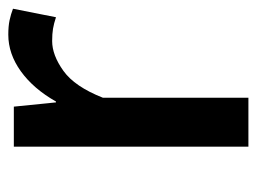

<svg xmlns="http://www.w3.org/2000/svg" viewBox="-96 -508 604 451"><g transform="rotate(-90 205.5 -282.0)"><path d="M87 0V-551H181L191 -452H193Q223 -505 264 -534.5Q305 -564 350 -564Q370 -564 384 -561Q398 -558 411 -553L391 -452Q376 -457 364 -459Q352 -461 335 -461Q302 -461 265 -434.5Q228 -408 202 -342V0Z"/></g></svg>

Font: Noto Sans KR Medium
Style: Regular
Weight: 500
Designer: Ryoko NISHIZUKA  (kana, bopomofo & ideographs); Paul D. Hunt (Latin, Greek & Cyrillic); Sandoll Communications , Soo-you
Foundry: Adobe
Version: Version 2.004-H2;hotconv 1.0.118;makeotfexe 2.5.65603